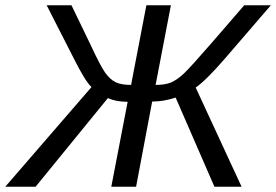

<svg xmlns="http://www.w3.org/2000/svg" viewBox="-61 -708 1047 728"><path d="M361 0 423 -322Q379 -322 348 -336L74 0H-41L286 -378Q263 -398 218 -488L116 -688H210L282 -539Q319 -459 338 -432Q357 -406 378 -396Q399 -386 436 -386L494 -688H587L529 -386Q564 -386 587 -395Q613 -407 636 -429Q664 -456 736 -539L865 -688H966L791 -485Q720 -403 681 -376L855 0H752L605 -338Q560 -323 516 -323L455 0Z"/></svg>

Font: Libra Sans
Style: Italic
Weight: 400
Italic angle: -12°
Foundry: Context Ltd
Version: Version 1.002